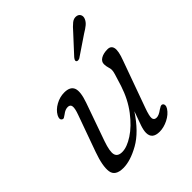

<svg xmlns="http://www.w3.org/2000/svg" viewBox="-191 -814 950 950"><g transform="rotate(-45 284.0 -339.0)"><path d="M487 -77Q493.5 -73.5 494 -64.8Q494.5 -56 488 -46Q472 -21.5 441.5 -6.2Q411 9 382 9Q330 9 330 -35Q330 -52.5 338.5 -77.8Q347 -103 365 -151.5Q306.5 -63 242.2 -27Q178 9 128 9Q72 9 66.2 -30.8Q60.5 -70.5 87 -144.5L155.5 -335Q168 -369 165.8 -384.2Q163.5 -399.5 146.5 -399.5Q138 -399.5 129.2 -396.2Q120.5 -393 109 -384Q101 -378.5 95.5 -375.2Q90 -372 83.5 -376Q71 -384 82.5 -406Q96 -430.5 125 -446.5Q154 -462.5 185 -462.5Q226.5 -462.5 236.8 -435.8Q247 -409 226 -349.5L156 -151.5Q136.5 -95.5 142.8 -73.2Q149 -51 180 -51Q213.5 -51 257.8 -79.8Q302 -108.5 342.8 -161.8Q383.5 -215 407 -287Q421.5 -333 426.2 -349Q431 -365 431 -375Q431 -384 427 -396.2Q423 -408.5 423 -422.5Q423 -441 441.2 -451.8Q459.5 -462.5 487.5 -462.5Q512 -462.5 516.8 -440.2Q521.5 -418 503 -369L415 -125Q399.5 -82.5 401.2 -66.8Q403 -51 421 -51Q436.5 -51 459.5 -68Q468 -73.5 474.5 -76.8Q481 -80 487 -77ZM426 -640.5Q446 -664 462.2 -677Q478.5 -690 496.5 -686.5Q510.5 -683.5 515.2 -672Q520 -660.5 514 -647Q508 -633 494.5 -622Q481 -611 461.5 -599.5L357 -529Q351.5 -526.5 345.8 -526.2Q340 -526 337 -529.5Q333.5 -534 336.2 -539.8Q339 -545.5 343.5 -551Z"/></g></svg>

Font: Fraunces 9pt SuperSoft Light
Style: Italic
Weight: 300
Italic angle: -16°
Version: Version 1.000;[b76b70a41]